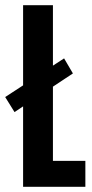

<svg xmlns="http://www.w3.org/2000/svg" viewBox="-29 -720 354 740"><path d="M60 0V-310L27 -288L-9 -346L60 -391V-700H175V-467L218 -495L252 -437L175 -386V-100H300V0Z"/></svg>

Font: Gully ECD Medium
Style: Regular
Weight: 500
Width: 2
Designer: jaikishan Patel
Foundry: MagicType
Version: Version 1.000;Glyphs 3.2 (3242)